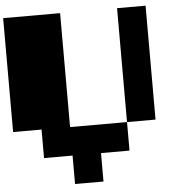

<svg xmlns="http://www.w3.org/2000/svg" viewBox="-72 -1272 1343 1343"><g transform="rotate(-5 600.0 -600.0)"><path d="M399.9 0V-199.7H199.7V-399.9H0V-1199.7H399.9V-399.9H799.8V-199.7H599.6V0ZM799.8 -399.9V-1199.7H1000V-399.9Z"/></g></svg>

Font: 8-bit HUD
Style: Regular
Weight: 400
Designer: lSPl
Foundry: https://fontstruct.com
Version: Version 1.0